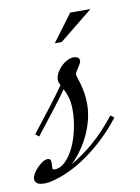

<svg xmlns="http://www.w3.org/2000/svg" viewBox="-160 -611 480 660"><g transform="rotate(-10 79.5 -281.5)"><path d="M-90.8 -21.5Q-90.8 -28.8 -85 -39.1Q-79.1 -49.3 -70.3 -58.3Q-61.5 -67.4 -51.8 -74Q-42 -80.6 -34.2 -80.6Q-24.4 -80.6 -22.7 -74.5Q-21 -68.4 -21.7 -61Q-22.5 -53.7 -22.5 -47.6Q-22.5 -41.5 -15.1 -41.5Q5.4 -41.5 22.9 -59.1Q40.5 -76.7 53.5 -104Q66.4 -131.3 73.7 -165.3Q81.1 -199.2 81.1 -231.4Q81.1 -259.3 75.4 -277.1Q69.8 -294.9 63 -307.6Q46.4 -283.7 19.8 -249Q-6.8 -214.4 -47.9 -162.1L-60.1 -171.9Q-21 -221.7 6.8 -258.1Q34.7 -294.4 54.7 -323.2Q52.2 -328.6 50.5 -333.3Q48.8 -337.9 48.8 -342.8Q48.8 -354 55.2 -366Q61.5 -377.9 71.3 -387.7Q81.1 -397.5 93 -403.6Q105 -409.7 116.2 -409.7Q122.1 -409.7 128.9 -406.5Q135.7 -403.3 135.7 -393.1Q135.7 -389.6 132.3 -383.8Q128.9 -377.9 124.8 -371.6Q120.6 -365.2 117.2 -359.4Q113.8 -353.5 113.8 -350.1Q113.8 -346.2 116.9 -337.4Q120.1 -328.6 123.8 -314.9Q127.4 -301.3 130.6 -283.4Q133.8 -265.6 133.8 -243.7Q133.8 -216.3 127 -189.2Q120.1 -162.1 108.4 -137Q96.7 -111.8 80.6 -89.4Q64.5 -66.9 45.9 -49.3Q82.5 -69.3 123 -103.5Q163.6 -137.7 205.6 -190.9L217.8 -181.2Q188.5 -143.6 157.2 -114.3Q126 -85 94.7 -63Q63.5 -41 33 -26.6Q2.4 -12.2 -25.4 -4.9Q-33.7 -2.4 -41.7 -1.2Q-49.8 0 -58.1 0Q-63.5 0 -69.3 -0.7Q-75.2 -1.5 -80.1 -3.9Q-85 -6.3 -87.9 -10.5Q-90.8 -14.6 -90.8 -21.5ZM84.5 -468.3H60.5L130.9 -563H201.7Z"/></g></svg>

Font: Dynalight
Style: Regular
Weight: 400
Version: Version 1.000